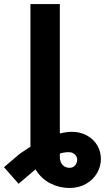

<svg xmlns="http://www.w3.org/2000/svg" viewBox="-101 -727 522 946"><path d="M193.8 -133.8V45Q193.8 61.3 199.5 73.6Q205.2 85.9 216.2 92.9Q227.3 99.9 242.8 99.9Q253.3 99.9 261.6 94.4Q270 89 274.7 79.6Q279.4 70.2 279.4 59.6Q279.4 50.1 274.2 41.7Q269 33.2 259.7 28Q250.4 22.7 238.3 22.7Q213.4 22.7 190 31.1Q166.6 39.4 143.3 54.7Q119.9 69.9 87.3 96L-9.4 178.5L-81.4 96.7L-3.1 30.3Q41.5 -0.9 84.6 -24.5Q127.8 -48 171.9 -62.8Q216.1 -77.5 252.4 -77.5Q294.3 -77.5 327.1 -59.6Q359.9 -41.8 378 -11.3Q396.2 19.3 396.2 56.2Q396.2 93.3 376.9 126.3Q357.6 159.3 322.3 179.2Q287 199.2 240.7 199.2Q192 199.2 148 177Q104 154.7 76.5 111.7Q49 68.7 49 8.1V-133.8ZM193.8 0H49V-707H193.8Z"/></svg>

Font: Pretendard Std Variable
Style: Regular
Weight: 400
Designer: Base glyphs from Inter by Rasmus Andersson; Hangeul glyphs from Noto Sans CJK(Source Han Sans) by Jang Soo-young and Kan
Foundry: Kil Hyung-jin
Version: Version 1.309;Glyphs 3.2 (3225)